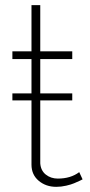

<svg xmlns="http://www.w3.org/2000/svg" viewBox="-20 -719 347 744"><path d="M287 -52 300 -24 290 -19Q279 -14 267.5 -9Q256 -4 236.5 0.5Q217 5 198 5Q158 5 130 -18.5Q102 -42 102 -81V-330H28V-357H102V-490H28V-520H102V-699H136V-520H260V-490H136V-357H260V-330H136V-86Q138 -58 157.5 -42.5Q177 -27 204 -27Q254 -27 287 -52Z"/></svg>

Font: Raleway
Style: ExtraLight
Weight: 200
Designer: Matt McInerney, Pablo Impallari, Rodrigo Fuenzalida
Foundry: Matt McInerney, Pablo Impallari, Rodrigo Fuenzalida
Version: Version 2.001